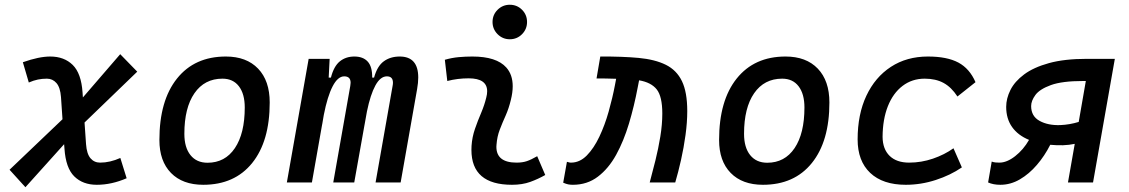

<svg xmlns="http://www.w3.org/2000/svg" viewBox="-20 -764 4728 804"><path d="M86.4 20 20 -53.2 241.7 -264.6 235.4 -357.4Q232.4 -397.9 216.3 -416.3Q200.2 -434.6 176.3 -434.6Q156.7 -434.6 138.7 -430.9Q120.6 -427.2 100.6 -418.5L75.7 -503.4Q143.1 -527.3 190.4 -527.3Q248.5 -527.3 284.4 -492.2Q320.3 -457 325.7 -376.5L327.1 -356L483.4 -537.1L554.7 -463.9L334 -251L340.3 -160.2Q343.3 -119.6 358.9 -101.3Q374.5 -83 399.4 -83Q440.4 -83 483.9 -102.5L510.3 -17.6Q447.3 9.8 385.3 9.8Q326.7 9.8 291 -25.4Q255.4 -60.5 250 -141.1L248.5 -160.2Z M831.1 9.8Q744.6 9.8 696 -39.8Q647.5 -89.4 647.5 -177.7Q647.5 -342.8 721.2 -435.1Q794.9 -527.3 925.8 -527.3Q1012.2 -527.3 1060.8 -476.6Q1109.4 -425.8 1109.4 -335Q1109.4 -172.4 1035.9 -81.3Q962.4 9.8 831.1 9.8ZM849.1 -82.5Q922.4 -82.5 963.6 -143.8Q1004.9 -205.1 1004.9 -314Q1004.9 -370.6 980.5 -402.6Q956.1 -434.6 911.6 -434.6Q836.4 -434.6 794.2 -373.5Q752 -312.5 752 -203.6Q752 -146.5 777.6 -114.5Q803.2 -82.5 849.1 -82.5Z M1360.4 -517.6 1356.4 -439H1365.7Q1377.9 -486.8 1403.1 -507.1Q1428.2 -527.3 1463.9 -527.3Q1500.5 -527.3 1519.8 -506.1Q1539.1 -484.9 1538.6 -439H1546.4Q1559.6 -487.3 1587.2 -507.3Q1614.7 -527.3 1653.8 -527.3Q1731.4 -527.3 1731.4 -439.5Q1731.4 -418 1726.6 -390.6L1657.7 0H1552.7L1624 -404.3Q1625.5 -411.6 1625.5 -417.5Q1625.5 -444.3 1600.1 -444.3Q1572.8 -444.3 1552 -406.2Q1531.2 -368.2 1516.6 -297.4L1507.3 -245.6Q1506.8 -244.1 1506.8 -242.7V-243.2L1463.4 0H1375.5L1446.8 -404.3Q1448.2 -411.6 1448.2 -417.5Q1448.2 -444.3 1421.4 -444.3Q1394.5 -444.3 1372.8 -402.3Q1351.1 -360.4 1335.9 -282.7L1330.1 -248.5Q1329.6 -245.6 1329.1 -242.7V-243.7L1286.1 0H1181.2L1272.5 -517.6Z M2229.5 -109.9 2263.2 -31.2Q2233.4 -14.2 2200.2 -2.2Q2167 9.8 2124 9.8Q1954.1 9.8 1954.1 -136.2Q1954.1 -144.5 1954.6 -153.3Q1957 -189.9 1969 -224.6Q1981 -259.3 1995.1 -292Q2008.8 -324.7 2016.1 -355Q2020 -369.6 2020 -381.8Q2020 -436 1942.4 -436Q1896 -436 1853 -424.8L1842.8 -513.7Q1871.6 -522 1900.4 -524.7Q1929.2 -527.3 1958 -527.3Q2059.1 -527.3 2100.1 -481.4Q2127 -451.2 2127 -402.8Q2127 -376.5 2119.1 -345.2Q2110.8 -310.5 2097.7 -280.8Q2084 -250.5 2072.8 -221.2Q2061.5 -191.9 2059.1 -157.7Q2058.6 -153.3 2058.6 -149.4Q2058.6 -83 2143.1 -83Q2167.5 -83 2185.8 -89.1Q2204.1 -95.2 2229.5 -109.9ZM2114.7 -599.6Q2085 -599.6 2063.7 -620.8Q2042.5 -642.1 2042.5 -671.9Q2042.5 -702.1 2063.7 -723.1Q2085 -744.1 2114.7 -744.1Q2145 -744.1 2166 -723.1Q2187 -702.1 2187 -671.9Q2187 -642.1 2166 -620.8Q2145 -599.6 2114.7 -599.6Z M2700.7 0Q2712.4 -43 2724.6 -92.3Q2736.8 -141.6 2745.1 -192.1Q2753.4 -242.7 2753.4 -288.6Q2753.4 -359.9 2730.2 -389.4Q2707 -418.9 2656.2 -427.7L2650.4 -397.9Q2635.7 -319.8 2613.8 -246.6Q2591.8 -173.3 2560.1 -115.7Q2528.3 -58.1 2483.6 -24.2Q2439 9.8 2378.9 9.8Q2368.2 9.8 2359.4 8.1Q2350.6 6.3 2338.4 1L2354 -86.4Q2361.3 -84.5 2363.3 -84Q2365.2 -83 2371.1 -83Q2407.7 -83 2437.3 -113Q2466.8 -143.1 2489.7 -191.4Q2512.7 -239.7 2528.8 -296.9Q2544.9 -354 2555.2 -408.2L2560.1 -434.1Q2551.3 -434.6 2542 -434.6Q2532.2 -434.6 2522.5 -435.1Q2512.2 -435.1 2501 -435.5Q2489.7 -435.5 2478 -435.5L2493.7 -527.3Q2585.9 -527.8 2654.3 -521.5Q2722.7 -515.1 2768.1 -492.7Q2813.5 -470.2 2835.7 -424.1Q2857.9 -377.9 2857.9 -298.8Q2857.9 -251.5 2850.6 -198.5Q2843.3 -145.5 2831.8 -94.2Q2820.3 -43 2807.6 0Z M3174.8 9.8Q3088.4 9.8 3039.8 -39.8Q2991.2 -89.4 2991.2 -177.7Q2991.2 -342.8 3064.9 -435.1Q3138.7 -527.3 3269.5 -527.3Q3356 -527.3 3404.5 -476.6Q3453.1 -425.8 3453.1 -335Q3453.1 -172.4 3379.6 -81.3Q3306.2 9.8 3174.8 9.8ZM3192.9 -82.5Q3266.1 -82.5 3307.4 -143.8Q3348.6 -205.1 3348.6 -314Q3348.6 -370.6 3324.2 -402.6Q3299.8 -434.6 3255.4 -434.6Q3180.2 -434.6 3137.9 -373.5Q3095.7 -312.5 3095.7 -203.6Q3095.7 -146.5 3121.3 -114.5Q3147 -82.5 3192.9 -82.5Z M3787.1 -83Q3837.9 -83 3886.5 -99.6Q3935.1 -116.2 3972.7 -143.1L4007.8 -63Q3960 -30.3 3898.4 -10.3Q3836.9 9.8 3772.9 9.8Q3676.8 9.8 3624 -40Q3571.3 -89.8 3571.3 -180.2Q3571.3 -285.2 3607.9 -363Q3644.5 -440.9 3710.7 -484.1Q3776.9 -527.3 3865.7 -527.3Q3945.8 -527.3 3993.2 -502Q4040.5 -476.6 4064.9 -419.9L3989.3 -359.9Q3963.9 -398.9 3931.2 -416.7Q3898.4 -434.6 3852.1 -434.6Q3799.3 -434.6 3759.5 -404.3Q3719.7 -374 3698 -319.3Q3676.3 -264.6 3675.8 -190.9Q3676.3 -139.6 3705.3 -111.3Q3734.4 -83 3787.1 -83Z M4431.2 -155.8Q4403.3 -155.3 4377.9 -157.7Q4354.5 -111.3 4322 -73.5Q4289.6 -35.6 4250.7 -12.9Q4211.9 9.8 4168.9 9.8Q4139.2 9.8 4117.7 0L4132.8 -87.4Q4140.1 -84.5 4148.9 -83.7Q4157.7 -83 4165 -83Q4196.3 -83 4231 -110.1Q4265.6 -137.2 4289.1 -178.2Q4242.7 -197.3 4218 -232.2Q4193.4 -267.1 4193.4 -316.4Q4193.4 -351.6 4211.2 -387.2Q4229 -422.9 4268.6 -452.4Q4308.1 -481.9 4372.8 -499.8Q4437.5 -517.6 4531.2 -517.6H4648.4L4557.1 0H4452.1L4480.5 -161.6Q4457.5 -156.7 4431.2 -155.8ZM4497.1 -253.4 4526.9 -424.8H4515.1Q4427.7 -424.8 4380.6 -407.7Q4333.5 -390.6 4315.7 -366.2Q4297.9 -341.8 4297.9 -319.8Q4297.9 -277.3 4333.3 -257.8Q4368.7 -238.3 4420.4 -240.2Q4458.5 -241.7 4497.1 -253.4Z"/></svg>

Font: CaskaydiaCove NFP
Style: Italic
Weight: 400
Italic angle: -10°
Designer: Aaron Bell
Foundry: Saja Typeworks
Version: Version 2111.001; VTT 6.35;Nerd Fonts 3.1.1